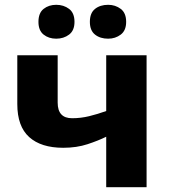

<svg xmlns="http://www.w3.org/2000/svg" viewBox="-20 -779 703 799"><path d="M220 -352Q220 -287 280 -287Q316 -287 351 -295.5Q386 -304 422 -317V-549H590V0H422V-210Q390 -194 344.5 -179Q299 -164 243 -164Q151 -164 101.5 -208.5Q52 -253 52 -346V-549H220ZM140 -688Q140 -725 161.5 -742Q183 -759 214 -759Q245 -759 267.5 -742Q290 -725 290 -688Q290 -652 267.5 -635Q245 -618 214 -618Q183 -618 161.5 -635Q140 -652 140 -688ZM354 -688Q354 -725 375.5 -742Q397 -759 430 -759Q460 -759 482.5 -742Q505 -725 505 -688Q505 -652 482.5 -635Q460 -618 430 -618Q397 -618 375.5 -635Q354 -652 354 -688Z"/></svg>

Font: Noto Sans ExtraBold
Style: Regular
Weight: 800
Designer: Monotype Design Team
Foundry: Monotype Imaging Inc.
Version: Version 2.007